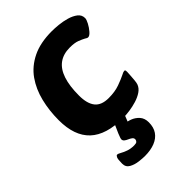

<svg xmlns="http://www.w3.org/2000/svg" viewBox="-220 -622 925 925"><g transform="rotate(-45 242.5 -159.5)"><path d="M313 -531Q331 -531 357.5 -528.5Q384 -526 410 -518.5Q436 -511 453.5 -497.5Q471 -484 471 -462Q471 -452 461.5 -434Q452 -416 439 -401Q426 -386 416 -386Q412 -386 408.5 -388Q405 -390 400 -393Q389 -399 370 -406.5Q351 -414 318 -414Q274 -414 244.5 -392.5Q215 -371 200.5 -327.5Q186 -284 186 -219Q186 -164 208 -136.5Q230 -109 279 -109Q322 -109 353.5 -120.5Q385 -132 403 -141Q410 -145 415.5 -147Q421 -149 424 -149Q427 -149 429 -147.5Q431 -146 431 -135Q431 -133 430 -117.5Q429 -102 427.5 -84Q426 -66 423 -58Q416 -39 397.5 -26.5Q379 -14 354.5 -6.5Q330 1 305 4.5Q280 8 260 8Q145 8 89 -44.5Q33 -97 33 -204Q33 -269 47.5 -328Q62 -387 94 -432.5Q126 -478 180 -504.5Q234 -531 313 -531ZM281 -10 251 66 228 33H245Q261 33 281.5 40.5Q302 48 317.5 65Q333 82 333 110Q333 144 317.5 166.5Q302 189 273 200.5Q244 212 204 212Q190 212 165 209Q140 206 120.5 195Q101 184 101 160Q101 130 105.5 121Q110 112 115 112Q121 112 133 119Q145 126 163 132.5Q181 139 204 139Q218 139 223 134.5Q228 130 229 122Q229 113 221.5 107.5Q214 102 204.5 98Q195 94 188 88.5Q181 83 181 74Q181 72 182.5 66.5Q184 61 191 44Q198 27 215 -10Z"/></g></svg>

Font: Asap VF Beta
Style: Italic
Weight: 400
Italic angle: -6°
Designer: Pablo Cosgaya
Foundry: Pablo Cosgaya
Version: Version 1.007